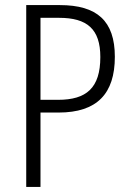

<svg xmlns="http://www.w3.org/2000/svg" viewBox="-20 -734 510 754"><path d="M215 -714H83V0H139V-292H210C361 -292 431 -366 431 -511C431 -652 361 -714 215 -714ZM212 -664C322 -664 374 -620 374 -510C374 -388 319 -342 208 -342H139V-664Z"/></svg>

Font: Noto Sans Malayalam Condensed Light
Style: Regular
Weight: 300
Width: 3
Designer: Jelle Bosma - Monotype Design Team
Foundry: Monotype Imaging Inc.
Version: Version 2.104